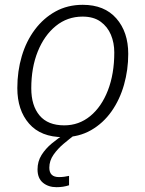

<svg xmlns="http://www.w3.org/2000/svg" viewBox="-20 -561 604 798"><path d="M243 9Q150 9 101 -47Q52 -103 52 -195Q52 -265 70.5 -327.5Q89 -390 125 -438Q161 -486 211 -513.5Q261 -541 324 -541Q414 -541 463.5 -484.5Q513 -428 513 -337Q513 -271 495.5 -209Q478 -147 443.5 -98Q409 -49 358.5 -20Q308 9 243 9ZM247 -40Q308 -40 355 -78.5Q402 -117 428.5 -185.5Q455 -254 455 -343Q455 -383 441 -416.5Q427 -450 398 -471Q369 -492 323 -492Q260 -492 212 -453Q164 -414 137 -347Q110 -280 110 -194Q110 -122 144.5 -81Q179 -40 247 -40ZM215 217Q181 217 158.5 198.5Q136 180 136 143Q136 110 152.5 83.5Q169 57 195.5 35Q222 13 252 -6L290 0Q269 16 244.5 36.5Q220 57 202.5 82Q185 107 185 136Q185 175 225 175Q237 175 247.5 173.5Q258 172 267 170V209Q243 217 215 217Z"/></svg>

Font: Noto Sans Light
Style: Italic
Weight: 300
Italic angle: -12°
Designer: Monotype Design Team
Foundry: Monotype Imaging Inc.
Version: Version 2.013; ttfautohint (v1.8.4.7-5d5b)